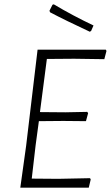

<svg xmlns="http://www.w3.org/2000/svg" viewBox="-20 -869 513 889"><path d="M229 -849Q316 -797 413 -751L402 -726L396 -722Q282 -775 212 -812L209 -819L223 -847ZM397 -44 400 -38 391 0H74L101 -194L154 -639H470L473 -633L463 -595L323 -597L197 -596L165 -350L283 -349L384 -351L388 -345L378 -308L273 -309L160 -308L145 -197L127 -42L250 -41Z"/></svg>

Font: Alegreya Sans Light
Style: Italic
Weight: 300
Italic angle: -7°
Designer: Juan Pablo del Peral
Foundry: Huerta Tipografica
Version: Version 2.007